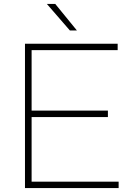

<svg xmlns="http://www.w3.org/2000/svg" viewBox="-20 -964 682 984"><path d="M108 0V-740H583V-707H142V-397H533V-364H142V-33H588V0ZM338 -808 220 -944H263L374 -808Z"/></svg>

Font: Encode Sans Exp Th
Style: Regular
Weight: 100
Width: 7
Designer: Multiple Designers
Foundry: Impallari Type
Version: Version 3.002; ttfautohint (v1.8.3) -l 8 -r 50 -G 200 -x 14 